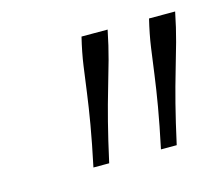

<svg xmlns="http://www.w3.org/2000/svg" viewBox="-54 -807 473 412"><g transform="rotate(-15 182.0 -601.0)"><path d="M214 -740H156Q148 -707 144 -678.5Q140 -650 136 -620Q132 -590 125.5 -552Q119 -514 108 -462H143Q154 -512 163.5 -549Q173 -586 182 -616.5Q191 -647 199 -676Q207 -705 214 -740ZM364 -740H306Q298 -707 294 -678.5Q290 -650 286 -620Q282 -590 275.5 -552Q269 -514 258 -462H293Q304 -512 313.5 -549Q323 -586 332 -616.5Q341 -647 349 -676Q357 -705 364 -740Z"/></g></svg>

Font: Roboto Serif Thin
Style: Italic
Weight: 250
Italic angle: -10°
Version: Version 1.007